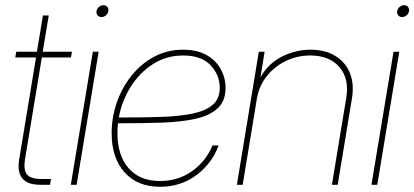

<svg xmlns="http://www.w3.org/2000/svg" viewBox="-20 -716 1605 744"><path d="M258.8 -515.6 254.9 -493.2H142.1L76.7 -97.7Q70.3 -57.1 84.7 -39.8Q99.1 -22.5 139.6 -22.5H177.7L173.8 0H135.7Q38.6 0 54.2 -97.7L119.6 -493.2H39.1L43 -515.6H123L146.5 -656.2H168.9L145.5 -515.6Z M254.4 0 339.8 -515.6H362.3L276.9 0ZM373 -649.9Q363.8 -649.9 358.2 -656.7Q352.5 -663.6 354 -672.9Q355.5 -682.6 363.5 -689.2Q371.6 -695.8 380.9 -695.8Q390.6 -695.8 396 -689.2Q401.4 -682.6 399.9 -672.9Q398.4 -663.6 390.6 -656.7Q382.8 -649.9 373 -649.9Z M600.1 7.8Q513.2 7.8 462.9 -47.9Q412.6 -103.5 412.6 -200.2Q412.6 -261.2 432.6 -318.8Q452.6 -376.5 489.5 -422.6Q526.4 -468.8 577.1 -496.1Q627.9 -523.4 689.5 -523.4Q744.1 -523.4 780.8 -502.4Q817.4 -481.4 835.7 -447.8Q854 -414.1 854 -375.5Q854 -324.2 823 -295.9Q792 -267.6 736.3 -255.4Q680.7 -243.2 605.5 -240.7Q530.3 -238.3 442.4 -238.3Q439.5 -238.3 437 -238.3Q435.1 -219.2 435.1 -200.2Q435.1 -113.8 478.3 -64.2Q521.5 -14.6 600.1 -14.6Q670.4 -14.6 724.1 -52.7Q777.8 -90.8 803.2 -152.3H827.1Q801.8 -83 741.2 -37.6Q680.7 7.8 600.1 7.8ZM440.4 -260.7Q529.3 -260.7 601.3 -262.9Q673.3 -265.1 724.9 -275.6Q776.4 -286.1 804 -309.6Q831.5 -333 831.5 -375.5Q831.5 -425.3 796.1 -463.1Q760.7 -501 689.5 -501Q624.5 -501 572.5 -467.5Q520.5 -434.1 486.3 -379.4Q452.1 -324.7 440.4 -260.7Z M975.6 -335 920.4 0H897.9L982.9 -515.6H1005.4L989.3 -416.5Q1019.5 -470.2 1072.8 -496.8Q1126 -523.4 1183.1 -523.4Q1239.7 -523.4 1279.1 -499.5Q1318.4 -475.6 1335.7 -433.3Q1353 -391.1 1343.8 -335L1288.6 0H1266.1L1321.8 -336.9Q1334 -411.1 1295.2 -456.1Q1256.3 -501 1182.6 -501Q1131.3 -501 1087.2 -479.5Q1043 -458 1013.4 -420.4Q983.9 -382.8 975.6 -335Z M1419.4 0 1504.9 -515.6H1527.3L1441.9 0ZM1538.1 -649.9Q1528.8 -649.9 1523.2 -656.7Q1517.6 -663.6 1519 -672.9Q1520.5 -682.6 1528.6 -689.2Q1536.6 -695.8 1545.9 -695.8Q1555.7 -695.8 1561 -689.2Q1566.4 -682.6 1564.9 -672.9Q1563.5 -663.6 1555.7 -656.7Q1547.9 -649.9 1538.1 -649.9Z"/></svg>

Font: Inter Display Thin
Style: Italic
Weight: 100
Italic angle: -9.39999°
Designer: Rasmus Andersson
Foundry: rsms
Version: Version 4.000;git-a52131595